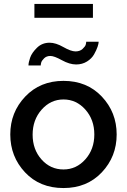

<svg xmlns="http://www.w3.org/2000/svg" viewBox="-20 -941 642 971"><path d="M154 -851V-921H450V-851ZM235 -658Q215 -658 203 -646Q191 -634 188.5 -625Q186 -616 186 -610H124Q124 -625 132.5 -649.5Q141 -674 167 -699.5Q193 -725 231 -725Q262 -725 300.5 -703Q339 -681 362 -681Q384 -681 397.5 -693.5Q411 -706 413.5 -715Q416 -724 416 -730H479Q479 -721 473.5 -704.5Q468 -688 456 -666.5Q444 -645 420 -630Q396 -615 365 -615Q332 -615 293 -636.5Q254 -658 235 -658ZM301 -532Q420 -532 495 -452.5Q570 -373 570 -261Q570 -149 495 -69.5Q420 10 301 10Q181 10 106.5 -69.5Q32 -149 32 -261Q32 -373 107.5 -452.5Q183 -532 301 -532ZM301 -84Q366 -84 411.5 -135Q457 -186 457 -261Q457 -336 411.5 -387Q366 -438 301 -438Q236 -438 190.5 -386.5Q145 -335 145 -260Q145 -185 190 -134.5Q235 -84 301 -84Z"/></svg>

Font: Raleway-v4020 SemiBold
Style: Regular
Weight: 600
Designer: Matt McInerney, Pablo Impallari, Rodrigo Fuenzalida
Foundry: Matt McInerney, Pablo Impallari, Rodrigo Fuenzalida
Version: Version 4.020;PS 004.020;hotconv 1.0.88;makeotf.lib2.5.64775